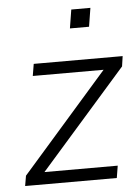

<svg xmlns="http://www.w3.org/2000/svg" viewBox="-51 -729 561 770"><g transform="rotate(-5 229.5 -344.5)"><path d="M19 0 26 -41 373 -437H88L96 -485H454L448 -444L101 -49H396L388 0ZM253 -614 265 -689H342L330 -614Z"/></g></svg>

Font: Nunito Sans Light
Style: Italic
Weight: 300
Italic angle: -9°
Designer: Vernon Adams
Foundry: Vernon Adams
Version: Version 3.006; ttfautohint (v1.8.3)